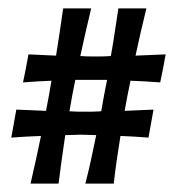

<svg xmlns="http://www.w3.org/2000/svg" viewBox="-20 -489 423 459"><path d="M7 -160C31 -162 54 -163 78 -164C70 -126 62 -88 53 -50H120C125 -89 130 -127 136 -166C148 -166 161 -167 173 -167C185 -167 198 -166 210 -166C202 -127 194 -88 184 -50H252C256 -88 262 -126 268 -164C290 -163 313 -162 335 -160L347 -227L278 -224C282 -248 287 -272 292 -296C316 -295 340 -294 363 -292C368 -314 372 -337 376 -359L304 -356C312 -394 321 -432 330 -469H263C257 -431 252 -393 245 -355C233 -354 220 -354 208 -354C196 -354 184 -354 172 -355C180 -393 189 -431 198 -469H131C126 -432 120 -394 114 -356L48 -359C44 -337 40 -314 35 -292C58 -294 81 -295 103 -296C99 -272 95 -248 90 -224L19 -227ZM146 -223C150 -248 155 -273 160 -298H236C231 -273 226 -248 222 -223C209 -222 197 -222 184 -222C171 -222 158 -222 146 -223Z"/></svg>

Font: Ruslan Display
Style: Regular
Weight: 400
Designer: Denis Masharov, Vladimir Rabdu
Foundry: Denis Masharov, Vladimir Rabdu
Version: Version 1.001